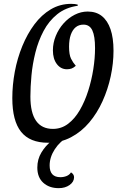

<svg xmlns="http://www.w3.org/2000/svg" viewBox="-20 -720 623 998"><path d="M230 22Q135 22 89.5 -35Q44 -92 44 -210Q44 -278 57 -347.5Q70 -417 96 -480.5Q122 -544 159 -593.5Q196 -643 244 -671.5Q292 -700 350 -700Q361 -700 369 -699Q377 -698 384 -696V-690Q321 -681 277.5 -646Q234 -611 206.5 -559Q179 -507 164 -447Q149 -387 143.5 -327.5Q138 -268 138 -218Q138 -134 167.5 -92Q197 -50 255 -50Q299 -50 334 -76.5Q369 -103 395 -148Q421 -193 438.5 -248Q456 -303 465 -360.5Q474 -418 474 -470Q474 -532 460 -562Q446 -592 414 -592Q390 -592 373.5 -578.5Q357 -565 348 -539.5Q339 -514 339 -477Q339 -436 349 -415.5Q359 -395 374 -378Q363 -368 352.5 -364Q342 -360 328 -360Q296 -360 275.5 -387Q255 -414 255 -458Q255 -497 270 -533.5Q285 -570 310.5 -598.5Q336 -627 368.5 -643.5Q401 -660 436 -660Q480 -660 509.5 -636.5Q539 -613 554.5 -568Q570 -523 570 -456Q570 -391 555.5 -323.5Q541 -256 513 -194Q485 -132 444 -83.5Q403 -35 349 -6.5Q295 22 230 22ZM285 258Q236 258 205 230Q174 202 174 151Q174 108 195 73Q216 38 247 13.5Q278 -11 307 -22L338 -19V-12Q292 14 265 55.5Q238 97 238 140Q238 201 294 201Q311 201 326 195Q341 189 349 176Q356 180 360.5 186.5Q365 193 365 201Q365 225 342 241.5Q319 258 285 258Z"/></svg>

Font: Sansita Swashed Light Light
Style: Regular
Weight: 300
Version: Version 1.003